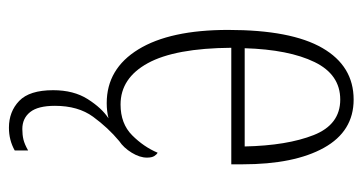

<svg xmlns="http://www.w3.org/2000/svg" viewBox="-211 -372 812 430"><g transform="rotate(90 195.0 -157.0)"><path d="M266 229Q230 229 206 206Q182 183 182 130Q182 84 202 52.5Q222 21 245 6Q237 8 228.5 9Q220 10 211 10Q134 10 90.5 -61Q47 -132 47 -262Q47 -403 87.5 -473Q128 -543 203 -543Q274 -543 311 -476.5Q348 -410 348 -294V-269H87Q88 -143 121.5 -82Q155 -21 214 -21Q257 -21 283 -47Q309 -73 322 -104Q326 -102 329.5 -96.5Q333 -91 333 -80Q333 -64 322 -46Q311 -28 296 -18Q266 7 241.5 40.5Q217 74 217 126Q217 164 231 181.5Q245 199 269 199Q282 199 292.5 196.5Q303 194 317 186V216Q294 229 266 229ZM308 -299Q306 -394 282.5 -453.5Q259 -513 203 -513Q147 -513 119 -455.5Q91 -398 88 -299Z"/></g></svg>

Font: Noto Serif Bengali ExtraCondensed ExtraLight
Style: Regular
Weight: 200
Width: 2
Designer: Juan Bruce, Universal Thirst, Indian Type Foundry and the Monotype Design Team.
Foundry: Monotype Imaging Inc.
Version: Version 2.003; ttfautohint (v1.8.4.7-5d5b)